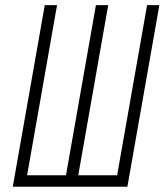

<svg xmlns="http://www.w3.org/2000/svg" viewBox="-20 -713 628 733"><path d="M28.8 0 150.9 -693.4H197.8L83.5 -43.9H231.9L346.2 -693.4H393.1L278.8 -43.9H427.2L541.5 -693.4H588.4L466.3 0Z"/></svg>

Font: Cascadia Code ExtraLight
Style: Italic
Weight: 200
Italic angle: -10°
Monospace: yes
Designer: Aaron Bell
Foundry: Saja Typeworks
Version: Version 2404.023; ttfautohint (v1.8.4)